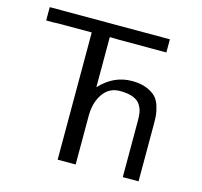

<svg xmlns="http://www.w3.org/2000/svg" viewBox="-101 -806 967 917"><g transform="rotate(15 382.0 -347.0)"><path d="M35 -628V-694H629V-629H398L349 -630V-382Q416 -455 507 -455Q550 -455 580 -442.5Q610 -430 625.5 -413.5Q641 -397 649 -370.5Q657 -344 658.5 -326.5Q660 -309 660 -284V0H582V-281Q582 -304 579 -320.5Q576 -337 565 -355.5Q554 -374 528.5 -384Q503 -394 463 -394Q410 -394 379.5 -350Q349 -306 349 -240V0H260V-629H92L72 -628Z"/></g></svg>

Font: CMU Sans Serif
Style: Medium
Weight: 500
Version: Version 0.7.0